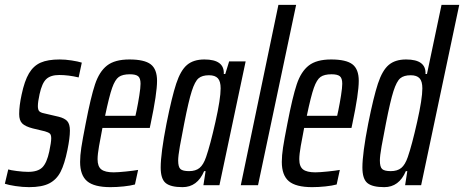

<svg xmlns="http://www.w3.org/2000/svg" viewBox="-38 -763 1912 791"><path d="M-18 -6 -4 -65Q4 -62 31 -58.5Q58 -55 78 -55Q118 -55 136.5 -73.5Q155 -92 165 -139Q173 -177 173 -193Q173 -208 167 -213Q161 -218 147 -222L97 -234Q66 -242 53.5 -254.5Q41 -267 41 -293Q41 -327 51 -373Q63 -430 81.5 -461Q100 -492 129.5 -505Q159 -518 208 -518Q231 -518 257 -514Q283 -510 299 -505L286 -444Q244 -454 206 -454Q171 -454 153 -437.5Q135 -421 125 -375Q118 -343 118 -326Q118 -311 123.5 -305Q129 -299 144 -296L204 -282Q228 -276 239 -264Q250 -252 250 -225Q250 -195 240 -146Q228 -87 211.5 -55Q195 -23 165 -7.5Q135 8 82 8Q55 8 25.5 3.5Q-4 -1 -18 -6Z M292 -96Q292 -122 297 -155Q302 -188 315 -254Q336 -363 353.5 -415.5Q371 -468 403 -493Q435 -518 495 -518Q557 -518 583 -498Q609 -478 609 -430Q609 -378 583 -255L579 -236H384Q376 -195 370 -161Q364 -127 364 -107Q364 -77 379.5 -65Q395 -53 430 -53Q448 -53 481.5 -56.5Q515 -60 531 -63L518 -3Q500 2 471.5 5Q443 8 417 8Q350 8 321 -16.5Q292 -41 292 -96ZM520 -286 525 -309Q531 -338 536 -370Q541 -402 541 -418Q541 -441 531 -449Q521 -457 497 -457Q467 -457 451.5 -446Q436 -435 424 -401Q412 -367 395 -286Z M624 -73Q624 -131 648 -254Q670 -364 688 -418.5Q706 -473 732.5 -495.5Q759 -518 804 -518Q887 -518 884 -458H890L906 -510H974L866 0H800L809 -58H803Q775 8 714 8Q665 8 644.5 -9Q624 -26 624 -73ZM811 -116Q828 -165 849.5 -260.5Q871 -356 871 -399Q871 -428 859.5 -440.5Q848 -453 823 -453Q795 -453 780 -440.5Q765 -428 752 -387.5Q739 -347 721 -255Q710 -200 703 -160Q696 -120 696 -102Q696 -75 705.5 -66.5Q715 -58 741 -58Q768 -58 784 -71Q800 -84 811 -116Z M954 0 1109 -743H1182L1025 0Z M1123 -96Q1123 -122 1128 -155Q1133 -188 1146 -254Q1167 -363 1184.5 -415.5Q1202 -468 1234 -493Q1266 -518 1326 -518Q1388 -518 1414 -498Q1440 -478 1440 -430Q1440 -378 1414 -255L1410 -236H1215Q1207 -195 1201 -161Q1195 -127 1195 -107Q1195 -77 1210.5 -65Q1226 -53 1261 -53Q1279 -53 1312.5 -56.5Q1346 -60 1362 -63L1349 -3Q1331 2 1302.5 5Q1274 8 1248 8Q1181 8 1152 -16.5Q1123 -41 1123 -96ZM1351 -286 1356 -309Q1362 -338 1367 -370Q1372 -402 1372 -418Q1372 -441 1362 -449Q1352 -457 1328 -457Q1298 -457 1282.5 -446Q1267 -435 1255 -401Q1243 -367 1226 -286Z M1455 -73Q1455 -131 1479 -254Q1501 -364 1519 -418.5Q1537 -473 1563.5 -495.5Q1590 -518 1635 -518Q1718 -518 1715 -458H1721L1781 -743H1854L1697 0H1631L1640 -58H1634Q1606 8 1545 8Q1496 8 1475.5 -9Q1455 -26 1455 -73ZM1642 -116Q1659 -165 1680.5 -260.5Q1702 -356 1702 -399Q1702 -428 1690.5 -440.5Q1679 -453 1654 -453Q1626 -453 1611 -440.5Q1596 -428 1583 -387.5Q1570 -347 1552 -255Q1541 -200 1534 -160Q1527 -120 1527 -102Q1527 -75 1536.5 -66.5Q1546 -58 1572 -58Q1599 -58 1615 -71Q1631 -84 1642 -116Z"/></svg>

Font: Saira Ultra Condensed Medium
Style: Italic
Weight: 500
Width: 1
Italic angle: -12°
Designer: Hector Gatti with collaboration of the Omnibus-Type team
Foundry: Omnibus-Type
Version: Version 1.001; ttfautohint (v1.8)